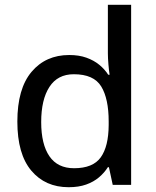

<svg xmlns="http://www.w3.org/2000/svg" viewBox="-20 -780 657 810"><path d="M269.5 9.8Q170.9 9.8 112.1 -60.1Q53.2 -129.9 53.2 -267.1Q53.2 -405.8 113 -476.8Q172.9 -547.9 272 -547.9Q313.5 -547.9 344.7 -536.6Q376 -525.4 398.7 -506.8Q421.4 -488.3 436.5 -464.8H442.4Q439.9 -480 437.5 -507.3Q435.1 -534.7 435.1 -555.2V-759.8H533.2V0H455.6L439.5 -74.7H435.1Q420.4 -51.3 397.7 -32Q375 -12.7 343.5 -1.5Q312 9.8 269.5 9.8ZM292.5 -70.3Q372.1 -70.3 405 -116.2Q438 -162.1 438.5 -252.4V-267.6Q438.5 -363.8 407 -415.3Q375.5 -466.8 291.5 -466.8Q223.1 -466.8 188.5 -413.3Q153.8 -359.9 153.8 -265.1Q153.8 -171.4 188.5 -120.8Q223.1 -70.3 292.5 -70.3Z"/></svg>

Font: Open Sans Medium
Style: Regular
Weight: 500
Designer: Monotype Design Team
Foundry: Monotype Imaging Inc.
Version: Version 3.000